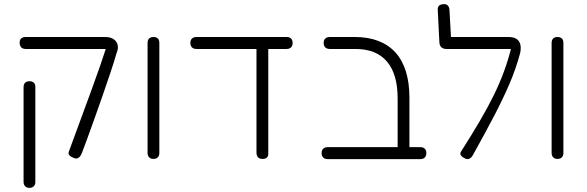

<svg xmlns="http://www.w3.org/2000/svg" viewBox="-20 -759 2841 929"><path d="M341 7Q324 1 316.5 -7Q309 -15 313 -25Q324 -55 342 -104Q360 -153 381.5 -211.5Q403 -270 425 -330Q447 -390 465.5 -443.5Q484 -497 496 -535L544 -502Q533 -463 515 -409.5Q497 -356 477 -298Q457 -240 437 -184.5Q417 -129 401 -85Q385 -41 376 -18Q372 -8 366.5 -1.5Q361 5 355 7Q349 9 341 7ZM122 150Q113 150 107 146.5Q101 143 97.5 136.5Q94 130 94 121V-338Q94 -347 97.5 -353.5Q101 -360 107.5 -363Q114 -366 123 -366Q132 -366 138.5 -362.5Q145 -359 148 -353Q151 -347 151 -337V122Q151 131 147.5 137Q144 143 138 146.5Q132 150 122 150ZM544 -502 505 -522H390H105Q95 -522 88.5 -525.5Q82 -529 78.5 -536Q75 -543 75 -552Q75 -562 78.5 -568Q82 -574 88.5 -577Q95 -580 104 -580H488Q515 -580 530.5 -569Q546 -558 549.5 -540.5Q553 -523 544 -502Z M722 10Q713 10 707 6.5Q701 3 697.5 -3.5Q694 -10 694 -19V-552Q694 -561 697.5 -567.5Q701 -574 707.5 -577Q714 -580 723 -580Q732 -580 738.5 -576.5Q745 -573 748 -567Q751 -561 751 -551V-18Q751 -9 747.5 -3Q744 3 738 6.5Q732 10 722 10Z M931 -522Q921 -522 914.5 -525.5Q908 -529 904.5 -535.5Q901 -542 901 -551Q901 -561 904.5 -567Q908 -573 914.5 -576.5Q921 -580 930 -580H1367Q1377 -580 1383 -576.5Q1389 -573 1392.5 -567Q1396 -561 1396 -551Q1396 -542 1392.5 -535.5Q1389 -529 1382.5 -525.5Q1376 -522 1366 -522ZM1249 10Q1240 10 1234 6.5Q1228 3 1224.5 -3.5Q1221 -10 1221 -20V-523H1278V-13Q1278 -6 1274.5 -0.5Q1271 5 1265 7.5Q1259 10 1249 10Z M1933 11Q1924 11 1917.5 8.5Q1911 6 1907.5 0.5Q1904 -5 1904 -12V-283Q1904 -342 1891 -386.5Q1878 -431 1852 -461.5Q1826 -492 1788 -507Q1750 -522 1699 -522H1576Q1566 -522 1559.5 -525.5Q1553 -529 1549.5 -535.5Q1546 -542 1546 -551Q1546 -561 1549.5 -567Q1553 -573 1559.5 -576.5Q1566 -580 1575 -580H1696Q1761 -580 1810.5 -561Q1860 -542 1893.5 -505Q1927 -468 1944 -413Q1961 -358 1961 -286V-19Q1961 -9 1958 -2.5Q1955 4 1948.5 7.5Q1942 11 1933 11ZM1566 11Q1556 11 1549.5 7.5Q1543 4 1539.5 -2.5Q1536 -9 1536 -18Q1536 -28 1539.5 -34Q1543 -40 1549.5 -43.5Q1556 -47 1565 -47H2014Q2024 -47 2030 -43.5Q2036 -40 2039.5 -34Q2043 -28 2043 -18Q2043 -9 2039.5 -2.5Q2036 4 2029.5 7.5Q2023 11 2013 11Z M2233 9Q2217 2 2210.5 -7Q2204 -16 2211 -26Q2262 -106 2301 -172.5Q2340 -239 2369 -298Q2398 -357 2419 -414.5Q2440 -472 2455 -533L2497 -503Q2476 -425 2445 -353Q2414 -281 2371.5 -199.5Q2329 -118 2270 -12Q2265 -2 2259 3.5Q2253 9 2246.5 10.5Q2240 12 2233 9ZM2497 -503 2455 -522H2141Q2125 -522 2116 -530Q2107 -538 2106 -554L2098 -713Q2098 -722 2101 -727.5Q2104 -733 2111.5 -736Q2119 -739 2130 -739Q2138 -739 2143 -735.5Q2148 -732 2151.5 -725Q2155 -718 2155 -707L2162 -580H2439Q2464 -580 2478 -571.5Q2492 -563 2497 -546Q2502 -529 2497 -503Z M2677 10Q2668 10 2662 6.5Q2656 3 2652.5 -3.5Q2649 -10 2649 -19V-552Q2649 -561 2652.5 -567.5Q2656 -574 2662.5 -577Q2669 -580 2678 -580Q2687 -580 2693.5 -576.5Q2700 -573 2703 -567Q2706 -561 2706 -551V-18Q2706 -9 2702.5 -3Q2699 3 2693 6.5Q2687 10 2677 10Z"/></svg>

Font: Fredoka Light Light
Style: Regular
Weight: 300
Version: Version 2.001